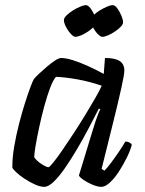

<svg xmlns="http://www.w3.org/2000/svg" viewBox="-20 -725 561 745"><path d="M151.5 0Q136.3 0 116.2 -9Q96 -18 76.1 -31Q56.1 -44 43 -56.5Q29.8 -69 27.8 -75Q27.6 -112 35.1 -156.3Q42.6 -200.7 54.1 -245.3Q65.6 -289.8 77.6 -327.4Q89.6 -365 99.1 -389.8Q108.6 -414.6 111.8 -418.6Q117 -425.4 131 -438.5Q144.9 -451.5 161.6 -465.8Q178.3 -480.1 193.5 -490.1Q208.7 -500 217.3 -500Q235.6 -500 262.7 -491.5Q289.7 -483 321.3 -468.8Q352.9 -454.5 382.6 -438.1L387.3 -500Q426.3 -500 444.4 -488.2Q462.5 -476.4 462.5 -451.3Q462.5 -436.4 451.1 -384.9Q439.8 -333.4 419.9 -253.3Q400.1 -173.1 374.3 -69.8L385.3 -62.8Q395.9 -73.4 410.5 -92.8Q425.1 -112.3 440.3 -134.7Q455.5 -157.1 466.5 -175.8Q475.3 -175.8 482.5 -171.9Q489.6 -168 491.4 -163.2Q486.2 -142.2 472.7 -114.6Q459.2 -87 442.2 -60.6Q425.2 -34.2 406.9 -17.1Q388.6 0 373.1 0Q359.2 0 339.6 -8Q320 -16.1 304.6 -26.6Q289.2 -37.2 286.2 -44L340.3 -221.6Q346.3 -241 351.6 -257.1Q357 -273.1 361.6 -284.4Q366.2 -295.7 369 -301L363.7 -304Q346.5 -270 325 -229Q303.5 -188 279.6 -147.5Q255.7 -107 232.6 -73.5Q209.4 -40 188.6 -20Q167.9 0 151.5 0ZM167.9 -76.2Q171.9 -76.2 186.5 -94.1Q201.1 -111.9 221.4 -141.5Q241.6 -171 264.8 -206.3Q288 -241.6 309.8 -277.3Q331.5 -313 349.1 -343.5Q366.7 -373.9 374.7 -392.4Q328.2 -408.4 281.8 -416.8Q235.5 -425.2 197.2 -426.9Q186 -414.6 174.2 -383.3Q162.5 -352 151.5 -311.6Q140.6 -271.2 131.9 -230.3Q123.1 -189.4 117.9 -158Q112.7 -126.6 112.7 -114.9Q122.2 -100.7 141.1 -88.5Q159.9 -76.2 167.9 -76.2ZM272.7 -582.1Q265.2 -582.1 254.2 -594Q243.3 -606 235.6 -621.3Q228 -636.6 228 -647.1Q228 -655.7 238.5 -665.6Q248.9 -675.6 263.2 -684.6Q277.5 -693.6 291.8 -699.4Q306.2 -705.2 312.9 -705.2Q321.5 -705.2 331 -692.9Q340.5 -680.5 347.2 -664.7Q353.9 -648.8 353.9 -638.3Q353.9 -630.6 344.3 -621.1Q334.7 -611.6 321.3 -602.5Q307.9 -593.5 294.5 -587.8Q281 -582.1 272.7 -582.1ZM377.2 -582.1Q369.6 -582.1 358.7 -593.6Q347.7 -605.2 340.1 -620.9Q332.4 -636.6 332.4 -647Q332.4 -655.6 342.4 -665.6Q352.4 -675.6 367.2 -684.6Q381.9 -693.6 395.9 -699.4Q409.8 -705.2 416.5 -705.2Q425.9 -705.2 435 -692.9Q444.2 -680.5 450.8 -664.7Q457.5 -648.8 457.5 -638.3Q457.5 -630.6 448.4 -621.1Q439.2 -611.5 425.8 -602.5Q412.3 -593.4 399 -587.8Q385.7 -582.1 377.2 -582.1Z"/></svg>

Font: Texturina Medium
Style: Italic
Weight: 500
Italic angle: -11°
Designer: Guillermo Torres Carreño
Foundry: Omnibus-Type
Version: Version 1.002